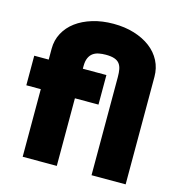

<svg xmlns="http://www.w3.org/2000/svg" viewBox="-106 -804 839 897"><g transform="rotate(15 314.0 -355.0)"><path d="M14 -470H84V-523Q84 -564 102.5 -598.5Q121 -633 154 -657.5Q187 -682 233 -696Q279 -710 334 -710Q389 -710 434.5 -696Q480 -682 513 -657Q546 -632 564 -597Q582 -562 582 -520V0H417V-475Q417 -496 414 -512Q411 -528 402.5 -539Q394 -550 378 -555.5Q362 -561 336 -561Q319 -561 303 -558Q287 -555 275 -546.5Q263 -538 256 -522.5Q249 -507 249 -483V-470H363V-327H249V0H84V-327H14Z"/></g></svg>

Font: Tilda Sans Black
Style: Regular
Weight: 900
Designer: ParaType Ltd
Foundry: ParaType Ltd
Version: Version 1.009